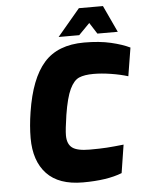

<svg xmlns="http://www.w3.org/2000/svg" viewBox="-61 -986 791 1041"><g transform="rotate(-5 334.0 -465.5)"><path d="M86 -258Q86 -323 98 -399Q126 -579 201 -664Q276 -749 420 -749Q503 -749 565 -734.5Q627 -720 668 -700L643 -546Q601 -559 550 -567Q499 -575 456 -575Q406 -575 377 -562.5Q348 -550 326.5 -505Q305 -460 290 -366Q278 -287 278 -256Q278 -209 305 -188.5Q332 -168 400 -168Q456 -168 493.5 -170.5Q531 -173 585 -179L561 -26Q480 6 348 6Q217 6 151.5 -63.5Q86 -133 86 -258ZM408 -937H539L607 -791H496L457 -852L397 -791H285Z"/></g></svg>

Font: Exo Black
Style: Italic
Weight: 900
Italic angle: -9°
Designer: Natanael Gama
Foundry: Natanael Gama
Version: Version 1.500; ttfautohint (v1.6)